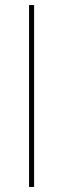

<svg xmlns="http://www.w3.org/2000/svg" viewBox="-20 -740 250 760"><path d="M95 0H115V-720H95Z"/></svg>

Font: Fixel Display Thin
Style: Regular
Weight: 100
Designer: AlfaBravo + MacPaw
Foundry: Kyrylo Tkachov, Marchela Mozhyna, Serhii Makarenko, Maria Weinstein, Zakhar Kryvoshyya
Version: Version 1.211